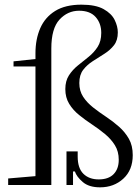

<svg xmlns="http://www.w3.org/2000/svg" viewBox="-20 -793 589 823"><path d="M409 10Q361 10 334.5 -13Q308 -36 301 -58H293V0H265V-144H313V-122Q313 -72 337.5 -48Q362 -24 403 -24Q445 -24 467 -46.5Q489 -69 489 -108Q489 -144 472.5 -170.5Q456 -197 430 -218.5Q404 -240 374.5 -259.5Q345 -279 319 -300Q293 -321 276.5 -348Q260 -375 260 -411Q260 -446 275.5 -470Q291 -494 314 -512.5Q337 -531 360 -549.5Q383 -568 398.5 -592Q414 -616 414 -652Q414 -693 390 -720Q366 -747 319 -747Q270 -747 235 -709Q200 -671 200 -585V0H15V-28L132 -38V-508H38V-530L132 -540V-565Q132 -625 152.5 -672Q173 -719 216.5 -746Q260 -773 329 -773Q390 -773 424 -754Q458 -735 471.5 -707.5Q485 -680 485 -654Q485 -620 468.5 -599Q452 -578 427.5 -562.5Q403 -547 378 -531Q353 -515 336.5 -493.5Q320 -472 320 -437Q320 -403 336.5 -378Q353 -353 379 -332.5Q405 -312 434.5 -292.5Q464 -273 490 -250Q516 -227 532.5 -198Q549 -169 549 -128Q549 -64 508.5 -27Q468 10 409 10Z"/></svg>

Font: Xanh Mono
Style: Regular
Weight: 400
Monospace: yes
Designer: Lam Bao, Duy Dao
Foundry: Yellow Type Foundry
Version: Version 3.101; ttfautohint (v1.8.3)